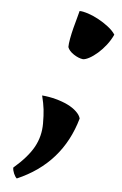

<svg xmlns="http://www.w3.org/2000/svg" viewBox="-48 -487 440 692"><g transform="rotate(5 172.0 -141.5)"><path d="M39 169Q33 164 28 152.5Q23 141 23 131Q73 88 94.5 49Q116 10 116 -36Q116 -66 113.5 -87.5Q111 -109 104 -137Q129 -135 153.5 -128.5Q178 -122 197.5 -112.5Q217 -103 230 -90.5Q243 -78 246 -66Q199 100 39 169ZM239 -280Q223 -282 205.5 -293.5Q188 -305 183 -319Q183 -331 186.5 -350Q190 -369 195 -388.5Q200 -408 205 -425.5Q210 -443 212 -452Q224 -452 242.5 -446Q261 -440 280.5 -429.5Q300 -419 317.5 -405.5Q335 -392 344 -378Q335 -358 321 -340Q307 -322 291.5 -308.5Q276 -295 262 -287.5Q248 -280 239 -280Z"/></g></svg>

Font: Kaushan Script
Style: Regular
Weight: 400
Designer: Pablo Impallari
Foundry: Pablo Impallari
Version: Version 1.002